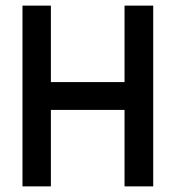

<svg xmlns="http://www.w3.org/2000/svg" viewBox="-20 -651 626 683"><path d="M60 12V-631H161V-359H423V-631H525V12H423V-260H161V12Z"/></svg>

Font: Pixelify Sans
Style: Regular
Weight: 400
Designer: Stefie Justprince
Foundry: Typecalism Foundryline
Version: Version 1.000;February 13, 2025;FontCreator 15.0.0.3015 64-b